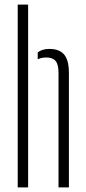

<svg xmlns="http://www.w3.org/2000/svg" viewBox="-20 -820 376 840"><path d="M57.5 0V-800H103V0ZM236 0V-502Q236 -538 223.2 -553.2Q210.5 -568.5 183 -568.5Q160.5 -568.5 145 -560.5V-590.5Q164 -606 196 -606Q239.5 -606 260.5 -581.5Q281.5 -557 281.5 -500V0Z"/></svg>

Font: Big Shoulders Stencil Display Light
Style: Regular
Weight: 300
Designer: Patric King
Foundry: XO Type Co
Version: Version 1.000